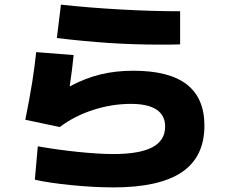

<svg xmlns="http://www.w3.org/2000/svg" viewBox="-20 -774 978 826"><path d="M129.9 -1 142.6 -144.5Q228.5 -129.4 316.7 -120.4Q404.8 -111.3 467.8 -111.3Q580.1 -111.3 635.3 -140.4Q690.4 -169.4 690.4 -229.5Q690.4 -277.8 653.3 -302.5Q616.2 -327.1 543 -327.1Q461.4 -327.1 380.6 -301Q299.8 -274.9 237.3 -227.5L88.9 -258.8Q107.9 -353.5 118.4 -419.2Q128.9 -484.9 135.7 -549.8L296.9 -537.1Q291 -477.5 279.8 -402.3Q347.2 -438 412.4 -453.9Q477.5 -469.7 553.7 -469.7Q707.5 -469.7 783.4 -410.9Q859.4 -352.1 859.4 -233.4Q859.4 -99.1 762.5 -33.4Q665.5 32.2 467.8 32.2Q385.3 32.2 287.1 22.5Q189 12.7 129.9 -1ZM669.9 -582Q557.1 -582 449.7 -589.1Q342.3 -596.2 224.6 -610.4L242.2 -753.9Q364.3 -740.7 498.8 -733.2Q633.3 -725.6 754.9 -725.6V-583Q725.6 -582 669.9 -582Z"/></svg>

Font: Pretendard JP Black
Style: Regular
Weight: 900
Designer: Base glyphs from Inter by Rasmus Andersson; Hangeul glyphs from Noto Sans CJK(Source Han Sans) by Jang Soo-young and Kan
Foundry: Kil Hyung-jin
Version: Version 1.309